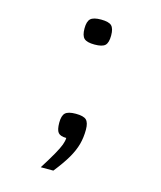

<svg xmlns="http://www.w3.org/2000/svg" viewBox="-121 -718 842 1002"><g transform="rotate(15 300.0 -217.0)"><path d="M195 196Q229 142 248.5 107.5Q268 73 276 51.5Q284 30 284 14Q252 14 240 -0.5Q228 -15 228 -54Q228 -92 243.5 -106.5Q259 -121 300 -121Q342 -121 357 -106.5Q372 -92 372 -54Q372 -12 362 25Q352 62 328.5 102.5Q305 143 263 196ZM300 -495Q259 -495 243.5 -509.5Q228 -524 228 -563Q228 -601 243.5 -615.5Q259 -630 300 -630Q342 -630 357 -615.5Q372 -601 372 -563Q372 -524 357 -509.5Q342 -495 300 -495Z"/></g></svg>

Font: Victor Mono Thin
Style: Regular
Weight: 400
Monospace: yes
Version: Version 1.561;gftools[0.9.30]